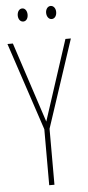

<svg xmlns="http://www.w3.org/2000/svg" viewBox="-60 -917 434 950"><g transform="rotate(-5 157.5 -441.5)"><path d="M63 -850C63 -833 72 -818 88 -818C102 -818 112 -831 112 -850C112 -869 102 -883 88 -883C72 -883 63 -867 63 -850ZM204 -851C204 -833 214 -818 229 -818C244 -818 254 -832 254 -851C254 -870 243 -883 229 -883C214 -883 204 -868 204 -851ZM158 -315 27 -714H0L145 -278V0H171V-278L315 -714H288Z"/></g></svg>

Font: Noto Sans Devanagari ExtraCondensed Thin
Style: Regular
Weight: 100
Width: 2
Designer: Jelle Bosma - Monotype Design Team
Foundry: Monotype Imaging Inc.
Version: Version 2.004